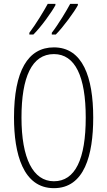

<svg xmlns="http://www.w3.org/2000/svg" viewBox="-20 -1037 559 1001"><path d="M386 -1010V-1017H346C328 -983 283 -908 250 -866V-857H271C309 -895 369 -977 386 -1010ZM269 -1010V-1017H229C210 -982 168 -912 133 -866V-857H154C194 -896 251 -976 269 -1010ZM466 -424C466 -635 411 -790 261 -790C126 -790 53 -668 53 -424C53 -236 100 -56 261 -56C420 -56 466 -228 466 -424ZM92 -424C92 -635 146 -755 261 -755C372 -755 427 -638 427 -424C427 -207 372 -92 261 -92C152 -92 92 -212 92 -424Z"/></svg>

Font: Noto Sans Malayalam UI ExtraCondensed ExtraLight
Style: Regular
Weight: 200
Width: 2
Designer: Jelle Bosma - Monotype Design Team
Foundry: Monotype Imaging Inc.
Version: Version 2.104